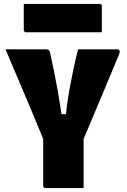

<svg xmlns="http://www.w3.org/2000/svg" viewBox="-20 -949 640 969"><path d="M402 0Q370 0 338 0Q306 0 273.5 0Q241 0 209 0Q206 0 203.5 -1.5Q201 -3 199.5 -5.5Q198 -8 198 -11Q198 -82 198 -155.5Q198 -229 198 -300H402Q402 -268 402 -234.5Q402 -201 402 -167Q402 -133 402 -101Q402 -74 402 -49Q402 -24 402 0ZM8 -700Q60 -700 111.5 -700Q163 -700 212 -700Q218 -700 222 -698.5Q226 -697 228.5 -693.5Q231 -690 233 -682Q243 -638 252 -593Q261 -548 269 -504Q277 -460 283.5 -418.5Q290 -377 294 -340L264 -373H338L309 -341Q313 -380 318.5 -421Q324 -462 332 -505.5Q340 -549 350 -597Q360 -645 374 -700Q424 -700 473.5 -700Q523 -700 572 -700Q580 -700 583 -694Q586 -688 582 -677Q563 -631 543.5 -585Q524 -539 505 -492.5Q486 -446 466 -399.5Q446 -353 426.5 -306Q407 -259 387 -212Q323 -212 287 -212.5Q251 -213 234.5 -215Q218 -217 213 -219.5Q208 -222 207 -226Q193 -260 175 -303.5Q157 -347 136.5 -396.5Q116 -446 93.5 -498Q71 -550 49.5 -601.5Q28 -653 8 -700ZM100 -929H483Q488 -929 491 -926Q494 -923 494 -918Q494 -883 494 -851.5Q494 -820 494 -786H111Q108 -786 105.5 -787.5Q103 -789 101.5 -791.5Q100 -794 100 -797Q100 -831 100 -862.5Q100 -894 100 -929Z"/></svg>

Font: Recursive Monospace Black
Style: Regular
Weight: 900
Version: Version 1.047